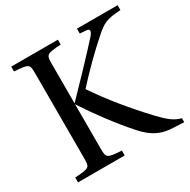

<svg xmlns="http://www.w3.org/2000/svg" viewBox="-157 -840 984 994"><g transform="rotate(-30 335.5 -343.5)"><path d="M35 0H314V-29C227 -35 224 -37 224 -93V-357H226L227 -353C284 -266 353 -172 431 -84C489 -18 542 0 604 2L667 5V-19C626 -28 594 -56 551 -101C462 -196 378 -297 310 -399C376 -472 453 -548 514 -601C566 -647 586 -658 671 -663V-692H428V-663L466 -660C487 -658 489 -646 467 -620C409 -555 296 -437 224 -363V-599C224 -655 227 -657 314 -663V-692H35V-663C123 -657 125 -655 125 -599V-93C125 -37 123 -35 35 -29Z"/></g></svg>

Font: Lingua Franca
Style: Regular
Weight: 400
Version: Version 1.19